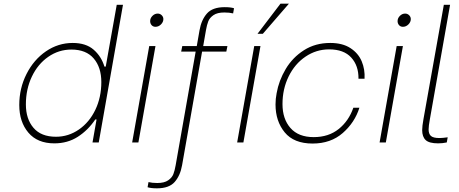

<svg xmlns="http://www.w3.org/2000/svg" viewBox="-20 -776 2499 1046"><path d="M85 -204Q85 -295 124.5 -373Q164 -451 230.5 -496.5Q297 -542 376 -542Q448 -542 490 -505.5Q532 -469 549 -413H556L616 -750H650L518 0H484L506 -125H499Q459 -66 403.5 -30.5Q348 5 276 5Q184 5 134.5 -53.5Q85 -112 85 -204ZM532 -329Q532 -409 490.5 -457.5Q449 -506 369 -506Q300 -506 243 -466.5Q186 -427 153.5 -358.5Q121 -290 121 -207Q121 -128 162.5 -79.5Q204 -31 285 -31Q353 -31 410 -70.5Q467 -110 499.5 -178Q532 -246 532 -329Z M793 -525H827L734 0H700ZM798 -661Q798 -677 810.5 -689.5Q823 -702 839 -702Q852 -702 861 -693Q870 -684 870 -672Q870 -656 857 -643Q844 -630 827 -630Q814 -630 806 -639Q798 -648 798 -661Z M1102 -611 1087 -525H1219L1213 -495H1081L972 124Q962 181 931.5 215.5Q901 250 835 250Q802 250 784 244L789 216Q809 221 837 221Q875 221 896 206.5Q917 192 924.5 172.5Q932 153 937 124L1046 -495H967L973 -525H1052L1067 -611Q1077 -668 1107.5 -702.5Q1138 -737 1204 -737Q1237 -737 1255 -731L1250 -703Q1230 -708 1202 -708Q1164 -708 1143 -693.5Q1122 -679 1114.5 -659.5Q1107 -640 1102 -611Z M1365 -525H1399L1306 0H1272ZM1383 -592 1508 -756H1554L1412 -592Z M1481 -207Q1481 -238 1487 -268Q1499 -337 1536.5 -400Q1574 -463 1636 -502.5Q1698 -542 1779 -542Q1846 -542 1889 -514Q1932 -486 1950.5 -442Q1969 -398 1966 -347H1933Q1934 -418 1893.5 -462.5Q1853 -507 1773 -507Q1703 -507 1644.5 -467.5Q1586 -428 1552.5 -359.5Q1519 -291 1519 -209Q1519 -128 1562.5 -78.5Q1606 -29 1689 -29Q1770 -29 1825 -73Q1880 -117 1905 -189H1938Q1913 -109 1847.5 -51.5Q1782 6 1683 6Q1581 6 1531 -55Q1481 -116 1481 -207Z M2141 -525H2175L2082 0H2048ZM2146 -661Q2146 -677 2158.5 -689.5Q2171 -702 2187 -702Q2200 -702 2209 -693Q2218 -684 2218 -672Q2218 -656 2205 -643Q2192 -630 2175 -630Q2162 -630 2154 -639Q2146 -648 2146 -661Z M2280 -67Q2280 -89 2287 -127L2398 -750H2432L2322 -127Q2315 -89 2315 -71Q2315 -47 2327.5 -35.5Q2340 -24 2374 -24Q2391 -24 2419 -28L2414 0Q2391 5 2367 5Q2318 5 2299 -13Q2280 -31 2280 -67Z"/></svg>

Font: Be Vietnam Thin
Style: Italic
Weight: 250
Italic angle: -9°
Designer: Gabriel Lam
Foundry: TypeRant
Version: Version 3.000